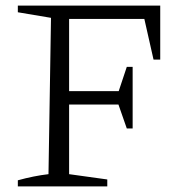

<svg xmlns="http://www.w3.org/2000/svg" viewBox="-20 -669 650 689"><path d="M555 -649V-455H531L498 -601H199L228 -629V-342H406L435 -429H456V-208H435L405 -294H228V-44L365 -25V0H44V-22Q73 -30 100.5 -35.5Q128 -41 154 -44L163 -605L44 -625V-649Z"/></svg>

Font: Piazzolla 24pt Light
Style: Regular
Weight: 300
Designer: Juan Pablo del Peral
Foundry: Huerta Tipografica
Version: Version 2.005